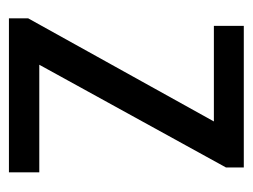

<svg xmlns="http://www.w3.org/2000/svg" viewBox="-88 -478 566 430"><g transform="rotate(90 195.0 -263.0)"><path d="M21 0V-43L252 -459H38V-526H355V-486L125 -68H366V0Z"/></g></svg>

Font: Archivo Condensed
Style: Regular
Weight: 400
Width: 3
Designer: Hector Gatti
Foundry: Omnibus-Type
Version: Version 2.001; ttfautohint (v1.8.3)